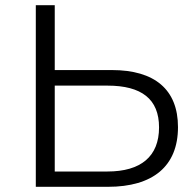

<svg xmlns="http://www.w3.org/2000/svg" viewBox="-20 -720 750 740"><path d="M191 -450V-700H118V0H396C569 0 666 -79 666 -230C666 -375 576 -450 411 -450ZM191 -59V-390H394C526 -390 593 -338 593 -229C593 -117 523 -59 394 -59Z"/></svg>

Font: Montserrat Z
Style: Regular
Weight: 400
Designer: Julieta Ulanovsky
Foundry: Julieta Ulanovsky
Version: Version 8.000